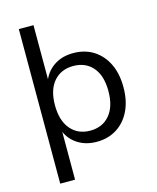

<svg xmlns="http://www.w3.org/2000/svg" viewBox="-129 -793 868 1062"><g transform="rotate(-15 305.5 -262.5)"><path d="M82 180V-705H166V-380H160Q179 -435 225.5 -467Q272 -499 337 -499Q404 -499 453.5 -467.5Q503 -436 530.5 -379.5Q558 -323 558 -245Q558 -168 530.5 -111Q503 -54 453.5 -22.5Q404 9 338 9Q274 9 227 -22.5Q180 -54 161 -109H167V180ZM319 -60Q390 -60 431 -109Q472 -158 472 -246Q472 -334 431 -382Q390 -430 319 -430Q249 -430 207.5 -382Q166 -334 166 -246Q166 -158 207.5 -109Q249 -60 319 -60Z"/></g></svg>

Font: Nunito Sans 10pt
Style: Regular
Weight: 400
Designer: Vernon Adams
Foundry: Vernon Adams
Version: Version 3.101;gftools[0.9.27]